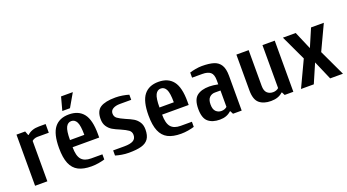

<svg xmlns="http://www.w3.org/2000/svg" viewBox="-52 -1222 3190 1764"><g transform="rotate(-20 1542.5 -340.0)"><path d="M65 -500H150L165 -460H170Q212 -500 285 -500H350V-415H240Q223 -415 208 -409Q193 -403 185 -395V0H65Z M535 -560 570 -690H685L610 -560ZM390 -250Q390 -388 438 -449Q486 -510 580 -510Q674 -510 722 -449Q770 -388 770 -250V-215H510Q510 -131 540 -95.5Q570 -60 635 -60H745V-10Q720 -2 685 4Q650 10 615 10Q536 10 487 -15.5Q438 -41 414 -98Q390 -155 390 -250ZM650 -285Q650 -376 632 -410.5Q614 -445 580 -445Q546 -445 528 -410.5Q510 -376 510 -285Z M850 -10V-60H960Q1018 -60 1046.5 -76.5Q1075 -93 1075 -130Q1075 -161 1052 -178Q1029 -195 979 -217Q935 -235 907 -251.5Q879 -268 859.5 -297Q840 -326 840 -370Q840 -449 887.5 -479.5Q935 -510 1035 -510Q1070 -510 1105 -504Q1140 -498 1165 -490V-440H1055Q1012 -440 986 -424.5Q960 -409 960 -380Q960 -349 983 -332Q1006 -315 1056 -293Q1100 -275 1128 -258.5Q1156 -242 1175.5 -213Q1195 -184 1195 -140Q1195 -81 1172 -48.5Q1149 -16 1102.5 -3Q1056 10 980 10Q945 10 910 4Q875 -2 850 -10Z M1265 -250Q1265 -388 1313 -449Q1361 -510 1455 -510Q1549 -510 1597 -449Q1645 -388 1645 -250V-215H1385Q1385 -131 1415 -95.5Q1445 -60 1510 -60H1620V-10Q1595 -2 1560 4Q1525 10 1490 10Q1411 10 1362 -15.5Q1313 -41 1289 -98Q1265 -155 1265 -250ZM1525 -285Q1525 -376 1507 -410.5Q1489 -445 1455 -445Q1421 -445 1403 -410.5Q1385 -376 1385 -285Z M1715 -150Q1715 -241 1758 -275.5Q1801 -310 1880 -310Q1915 -310 1965 -300V-340Q1965 -397 1939 -418.5Q1913 -440 1860 -440H1760V-490Q1784 -498 1818 -504Q1852 -510 1880 -510Q1952 -510 1996 -496Q2040 -482 2062.5 -445Q2085 -408 2085 -340V0H2000L1985 -30H1980Q1938 10 1870 10Q1798 10 1756.5 -25Q1715 -60 1715 -150ZM1965 -80V-240H1910Q1879 -240 1857 -219Q1835 -198 1835 -150Q1835 -102 1857 -81Q1879 -60 1910 -60Q1928 -60 1942.5 -66Q1957 -72 1965 -80Z M2215 -150V-500H2335V-150Q2335 -102 2357.5 -81Q2380 -60 2415 -60Q2433 -60 2447.5 -66Q2462 -72 2470 -80V-500H2590V0H2505L2490 -30H2485Q2443 10 2370 10Q2298 10 2256.5 -25Q2215 -60 2215 -150Z M2665 0 2785 -255 2670 -500H2795L2870 -325L2945 -500H3070L2955 -255L3075 0H2950L2870 -185L2790 0Z"/></g></svg>

Font: Cuprum
Style: Bold
Weight: 700
Designer: Jovanny Lemonad
Foundry: Jovanny Lemonad
Version: Version 2.000